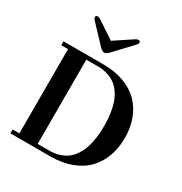

<svg xmlns="http://www.w3.org/2000/svg" viewBox="-213 -1100 1185 1253"><g transform="rotate(30 379.5 -473.0)"><path d="M144.5 -932.6Q144.5 -946.3 160.2 -946.3Q169.9 -946.3 189.5 -932.6L311.5 -851.6H313.5L435.5 -932.6Q455.1 -946.3 464.8 -946.3Q480.5 -946.3 480.5 -932.6Q480.5 -924.8 472.7 -916L343.8 -779.3Q326.2 -761.7 312.5 -761.7Q298.8 -761.7 281.2 -779.3L152.3 -916Q144.5 -924.8 144.5 -932.6ZM46.9 0V-29.3H97.7V-664.1H46.9V-693.4H345.7Q435.5 -693.4 505.4 -667Q575.2 -640.6 619.6 -593.8Q664.1 -546.9 686.5 -484.4Q709 -421.9 709 -346.7Q709 -271.5 686.5 -209Q664.1 -146.5 619.6 -99.6Q575.2 -52.7 505.4 -26.4Q435.5 0 345.7 0ZM235.4 -29.3H322.3Q363.3 -29.3 397 -40Q430.7 -50.8 454.1 -68.4Q477.5 -85.9 495.6 -111.8Q513.7 -137.7 524.4 -165Q535.2 -192.4 541.5 -225.1Q547.9 -257.8 550.3 -286.6Q552.7 -315.4 552.7 -347.2Q552.7 -378.9 550.3 -407.7Q547.9 -436.5 541.5 -469.2Q535.2 -502 524.4 -529.3Q513.7 -556.6 495.6 -582Q477.5 -607.4 454.1 -625Q430.7 -642.6 397 -653.3Q363.3 -664.1 322.3 -664.1H235.4Z"/></g></svg>

Font: Monomakh Unicode TT
Style: Medium
Weight: 500
Designer: Alexey Kryukov, Aleksandr Andreev
Version: Version 1.1